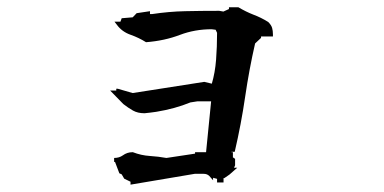

<svg xmlns="http://www.w3.org/2000/svg" viewBox="-20 -648 1040 520"><path d="M333.5 -147.9V-155.8L316.4 -164.1L309.6 -175.8L303.2 -178.7L291.5 -209.5H289.1V-220.2Q302.7 -220.2 312.5 -227.1Q324.2 -235.8 338.9 -235.8H339.8Q362.3 -227.1 385.7 -225.6Q409.2 -224.1 430.7 -220.2L508.3 -231.9V-235.8H538.1L551.8 -373.5H514.2L495.6 -370.6Q454.1 -353.5 403.3 -345.2Q387.2 -342.8 371.6 -341.3H371.1Q353 -341.3 340.1 -348.6Q327.1 -356 314 -366.2L278.3 -402.8H291H294.9V-407.7H298.8L339.4 -396L533.2 -426.3L553.7 -421.4Q562.5 -451.2 565.2 -486.1Q567.9 -521 567.9 -559.1L564 -567.4L553.2 -568.8Q507.8 -568.8 467.8 -553.7Q425.8 -537.6 375.5 -533.7Q356 -545.9 334 -553.7Q310.1 -562 296.4 -581.1L290 -589.4H306.2L309.6 -598.6L339.4 -601.1L350.1 -612.3L386.2 -617.7V-611.3V-609.9H392.1Q437 -616.7 481.2 -617.7Q525.4 -618.7 573.2 -618.7H573.7L585 -616.7L600.1 -623.5V-628.4H625.5Q646 -616.2 666 -608.4Q687 -600.6 706.5 -588.4Q714.8 -580.1 717 -572.3Q719.2 -564.5 719.2 -554.7V-549.3H687V-545.4L670.9 -530.3Q654.8 -460 644 -386.2Q633.3 -312.5 615.7 -236.8H606.9V-235.8H610.8V-222.2H610.4L616.7 -217.8V-200.2L613.8 -193.8H622.6L601.6 -175.3L587.4 -165.5H585.4V-153.8H567.9V-163.6L557.1 -166.5V-159.7Q547.4 -170.9 546.9 -171.4Q541 -177.2 531.7 -177.2H507.3Z"/></svg>

Font: Bakudai
Style: Medium
Weight: 500
Version: Version 1.48